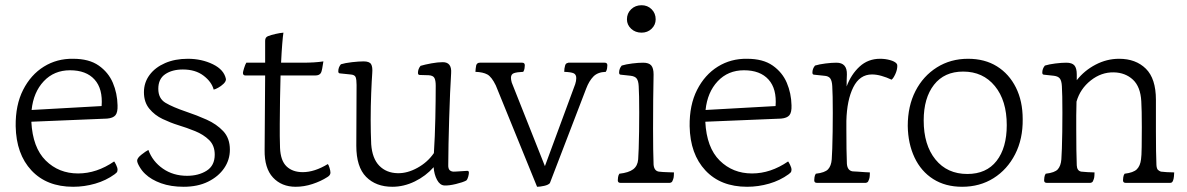

<svg xmlns="http://www.w3.org/2000/svg" viewBox="-20 -780 4545 735"><path d="M100 -314Q105 -215 155 -165.5Q205 -116 279 -116Q350 -116 417 -162Q419 -160 424.5 -149Q430 -138 430 -130Q430 -123 426 -119Q422 -115 419 -113Q386 -89 344.5 -77Q303 -65 260 -65Q159 -65 100.5 -127.5Q42 -190 40 -297Q39 -378 68.5 -436Q98 -494 148 -525Q198 -556 260 -555Q321 -555 358 -529Q395 -503 412 -463Q429 -423 430 -377Q431 -350 422 -339Q413 -328 390 -326ZM248 -511Q187 -511 147.5 -469Q108 -427 101 -359L369 -374Q374 -440 342 -475.5Q310 -511 248 -511Z M683 -65Q634 -65 596.5 -78.5Q559 -92 536 -114Q524 -125 514.5 -141Q505 -157 505 -165Q505 -175 521.5 -188Q538 -201 548 -206Q564 -162 603.5 -134.5Q643 -107 696 -107Q740 -107 771 -126.5Q802 -146 802 -188Q802 -223 780.5 -244Q759 -265 727 -278Q695 -291 662 -301Q633 -310 602.5 -324.5Q572 -339 551.5 -364Q531 -389 531 -427Q531 -464 552.5 -493Q574 -522 612 -538.5Q650 -555 699 -555Q752 -555 795 -534Q838 -513 845 -477Q845 -468 835.5 -459Q826 -450 815 -444Q804 -438 798 -437Q790 -467 759 -490.5Q728 -514 680 -514Q639 -514 612.5 -496Q586 -478 586 -440Q586 -403 613.5 -386.5Q641 -370 694 -352Q733 -339 771 -322Q809 -305 834.5 -278Q860 -251 860 -207Q860 -168 838 -136Q816 -104 776.5 -84.5Q737 -65 683 -65Z M1112 -65Q1058 -65 1025 -100.5Q992 -136 993 -206L995 -491H920Q910 -491 910 -501Q910 -505 914.5 -519.5Q919 -534 923 -540H995V-624Q995 -638 1007 -642Q1017 -646 1034.5 -650Q1052 -654 1065 -655Q1063 -643 1060.5 -612.5Q1058 -582 1056 -540H1138Q1186 -540 1218 -545Q1216 -531 1213.5 -518Q1211 -505 1209 -502Q1204 -491 1186 -491H1054Q1053 -448 1052 -400.5Q1051 -353 1051 -306Q1051 -282 1051 -259Q1051 -236 1052 -214Q1054 -165 1077 -143Q1100 -121 1139 -121Q1184 -121 1235 -152Q1238 -149 1241.5 -137.5Q1245 -126 1245 -119Q1245 -109 1233 -102Q1208 -86 1176 -75.5Q1144 -65 1112 -65Z M1482 -65Q1419 -65 1381.5 -103Q1344 -141 1344 -222L1345 -455Q1345 -475 1341.5 -484.5Q1338 -494 1321 -495L1282 -499Q1275 -499 1275 -507Q1275 -522 1285 -534Q1301 -539 1327.5 -542Q1354 -545 1372 -545Q1394 -545 1400.5 -534.5Q1407 -524 1405 -500Q1403 -473 1401 -423.5Q1399 -374 1399 -321Q1399 -298 1399.5 -274.5Q1400 -251 1401 -228Q1405 -173 1432 -145.5Q1459 -118 1502 -117Q1539 -116 1578 -137.5Q1617 -159 1641 -194Q1645 -257 1646.5 -327Q1648 -397 1648 -452Q1648 -472 1643 -481.5Q1638 -491 1621 -492L1587 -493Q1580 -493 1580 -501Q1580 -516 1590 -528Q1607 -533 1631.5 -537.5Q1656 -542 1675 -542Q1710 -542 1707 -500Q1705 -469 1703 -423.5Q1701 -378 1699.5 -327Q1698 -276 1697 -229.5Q1696 -183 1696 -151Q1695 -134 1702 -128Q1709 -122 1721 -123L1769 -126Q1775 -126 1775 -119Q1775 -114 1772.5 -104Q1770 -94 1765 -89Q1752 -82 1725 -75.5Q1698 -69 1681 -70Q1664 -71 1653 -91.5Q1642 -112 1640 -140Q1610 -106 1568 -85.5Q1526 -65 1482 -65Z M2036 -65 1878 -453Q1862 -486 1845.5 -495Q1829 -504 1800 -505Q1800 -510 1801 -517.5Q1802 -525 1803 -530Q1806 -540 1817 -540H1979Q1989 -540 1989 -530Q1989 -526 1988 -518.5Q1987 -511 1983 -505Q1959 -504 1947.5 -500Q1936 -496 1936 -482Q1936 -475 1939 -464L2066 -144L2182 -458Q2186 -470 2186 -481Q2186 -495 2176 -499.5Q2166 -504 2140 -505Q2140 -518 2143 -528Q2145 -536 2150 -538Q2155 -540 2156 -540H2295Q2305 -540 2305 -530Q2305 -526 2304 -518.5Q2303 -511 2299 -505Q2268 -504 2251.5 -487Q2235 -470 2224 -441L2085 -79Q2079 -72 2063 -68.5Q2047 -65 2036 -65Z M2355 -80Q2345 -80 2345 -90Q2345 -94 2346 -101.5Q2347 -109 2351 -115Q2387 -119 2404 -132Q2421 -145 2423 -170Q2424 -183 2425 -211.5Q2426 -240 2426.5 -276.5Q2427 -313 2427 -349Q2427 -382 2426.5 -409.5Q2426 -437 2425 -450Q2424 -470 2417.5 -479Q2411 -488 2394 -490L2357 -494Q2350 -494 2350 -502Q2350 -517 2360 -529Q2376 -534 2400 -537Q2424 -540 2442 -540Q2464 -540 2473 -529.5Q2482 -519 2482 -495Q2481 -455 2480.5 -397.5Q2480 -340 2480 -287Q2480 -242 2480.5 -209Q2481 -176 2482 -150Q2484 -126 2502 -123Q2507 -122 2518.5 -121.5Q2530 -121 2542.5 -120.5Q2555 -120 2560 -120Q2560 -115 2559.5 -107Q2559 -99 2557 -94Q2554 -84 2550 -82Q2546 -80 2544 -80ZM2436 -655Q2412 -655 2396 -670Q2380 -685 2380 -706Q2380 -729 2396 -744.5Q2412 -760 2436 -760Q2459 -760 2474.5 -744.5Q2490 -729 2490 -706Q2490 -685 2474.5 -670Q2459 -655 2436 -655Z M2680 -314Q2685 -215 2735 -165.5Q2785 -116 2859 -116Q2930 -116 2997 -162Q2999 -160 3004.5 -149Q3010 -138 3010 -130Q3010 -123 3006 -119Q3002 -115 2999 -113Q2966 -89 2924.5 -77Q2883 -65 2840 -65Q2739 -65 2680.5 -127.5Q2622 -190 2620 -297Q2619 -378 2648.5 -436Q2678 -494 2728 -525Q2778 -556 2840 -555Q2901 -555 2938 -529Q2975 -503 2992 -463Q3009 -423 3010 -377Q3011 -350 3002 -339Q2993 -328 2970 -326ZM2828 -511Q2767 -511 2727.5 -469Q2688 -427 2681 -359L2949 -374Q2954 -440 2922 -475.5Q2890 -511 2828 -511Z M3107 -80Q3097 -80 3097 -90Q3097 -94 3098 -101.5Q3099 -109 3103 -115Q3138 -119 3150 -132Q3162 -145 3164 -170Q3165 -183 3166 -211Q3167 -239 3167.5 -275.5Q3168 -312 3168 -348Q3168 -382 3167.5 -409.5Q3167 -437 3166 -450Q3165 -470 3158.5 -479.5Q3152 -489 3135 -490L3097 -494Q3090 -494 3090 -502Q3090 -517 3100 -529Q3116 -534 3140 -537Q3164 -540 3182 -540Q3223 -540 3222 -495Q3221 -476 3221 -449Q3238 -495 3270.5 -525Q3303 -555 3349 -555Q3369 -555 3387 -550Q3405 -545 3412 -537Q3415 -534 3415 -528Q3415 -513 3407.5 -496.5Q3400 -480 3393 -475Q3374 -484 3354.5 -489.5Q3335 -495 3318 -495Q3271 -495 3246.5 -446Q3222 -397 3220 -317Q3220 -309 3220 -301.5Q3220 -294 3220 -286Q3220 -241 3220.5 -210Q3221 -179 3222 -153Q3224 -127 3244 -124Q3249 -124 3262.5 -123Q3276 -122 3290.5 -121Q3305 -120 3310 -120Q3310 -115 3309.5 -107Q3309 -99 3307 -94Q3304 -84 3300 -82Q3296 -80 3294 -80Z M3663 -65Q3599 -65 3552.5 -94.5Q3506 -124 3481 -177Q3456 -230 3455 -298Q3455 -374 3484.5 -431.5Q3514 -489 3566.5 -522Q3619 -555 3686 -555Q3750 -555 3796.5 -526Q3843 -497 3869 -445Q3895 -393 3895 -324Q3896 -248 3866 -189.5Q3836 -131 3783.5 -98Q3731 -65 3663 -65ZM3683 -114Q3756 -114 3795 -164Q3834 -214 3834 -301Q3834 -395 3788.5 -450.5Q3743 -506 3667 -506Q3595 -506 3555.5 -455.5Q3516 -405 3516 -319Q3516 -225 3561 -169.5Q3606 -114 3683 -114Z M3987 -80Q3977 -80 3977 -90Q3977 -94 3978 -101.5Q3979 -109 3983 -115Q4018 -119 4029.5 -132Q4041 -145 4043 -170Q4044 -183 4045 -211Q4046 -239 4046.5 -275.5Q4047 -312 4047 -348Q4047 -382 4046.5 -409.5Q4046 -437 4045 -450Q4044 -470 4037.5 -479Q4031 -488 4014 -490L3977 -494Q3970 -494 3970 -502Q3970 -517 3980 -529Q3996 -534 4020 -537Q4044 -540 4062 -540Q4084 -540 4093 -529.5Q4102 -519 4102 -495Q4102 -485 4102 -473Q4131 -510 4174 -532.5Q4217 -555 4264 -555Q4328 -555 4366.5 -517Q4405 -479 4405 -398V-277Q4405 -233 4405.5 -202.5Q4406 -172 4407 -148Q4408 -134 4413 -129.5Q4418 -125 4424 -123Q4431 -122 4446.5 -121Q4462 -120 4475 -120Q4475 -115 4474 -105Q4473 -95 4471 -90Q4468 -80 4460 -80H4289Q4279 -80 4279 -90Q4279 -94 4280 -101.5Q4281 -109 4285 -115Q4319 -119 4332 -132Q4345 -145 4348 -170Q4350 -182 4350.5 -217Q4351 -252 4351 -293Q4351 -324 4350.5 -351Q4350 -378 4349 -392Q4346 -448 4317 -475Q4288 -502 4244 -503Q4196 -504 4155.5 -472Q4115 -440 4101 -391Q4100 -365 4100 -338Q4100 -311 4100 -286Q4100 -241 4100.5 -207Q4101 -173 4102 -147Q4103 -126 4119 -123Q4126 -122 4144 -121Q4162 -120 4170 -120Q4170 -115 4169.5 -107Q4169 -99 4167 -94Q4164 -84 4160 -82Q4156 -80 4154 -80Z"/></svg>

Font: Gowun Batang
Style: Regular
Weight: 400
Designer: Yanghee Ryu
Foundry: Yanghee Ryu
Version: Version 2.000